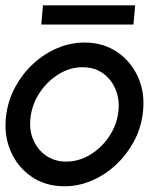

<svg xmlns="http://www.w3.org/2000/svg" viewBox="-28 -670 608 704"><path d="M208 13Q139 13 87.2 -22.5Q35.5 -58 10.2 -117.8Q-15 -177.5 -5 -250Q2.5 -305 28.8 -352.8Q55 -400.5 94.5 -436.8Q134 -473 182.2 -493.5Q230.5 -514 282 -514Q351 -514 402.8 -478.5Q454.5 -443 480 -383Q505.5 -323 495 -250Q487.5 -195.5 461.2 -148Q435 -100.5 395.5 -64.2Q356 -28 308 -7.5Q260 13 208 13ZM215 -77.5Q260 -77.5 300.2 -101.2Q340.5 -125 368.5 -164.2Q396.5 -203.5 404.5 -250Q412.5 -297 398 -336.5Q383.5 -376 351.5 -399.8Q319.5 -423.5 275 -423.5Q230 -423.5 189.8 -399.5Q149.5 -375.5 121.5 -336Q93.5 -296.5 85.5 -250Q77 -201.5 92 -162.5Q107 -123.5 139.2 -100.5Q171.5 -77.5 215 -77.5ZM129.5 -650.5H467.5L461.5 -580H123.5Z"/></svg>

Font: Urbanist Medium
Style: Italic
Weight: 500
Italic angle: -8°
Designer: Corey Hu
Foundry: Corey Hu
Version: Version 1.330; ttfautohint (v1.8.4.7-5d5b)